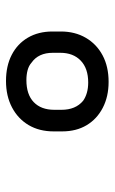

<svg xmlns="http://www.w3.org/2000/svg" viewBox="109 -859 382 640"><g transform="rotate(-90 300.0 -539.0)"><path d="M350 -710Q400 -710 437 -691Q474 -672 494.5 -637Q515 -602 515 -555V-527Q515 -480 494 -444Q473 -408 435.5 -388Q398 -368 347 -368Q298 -368 260.5 -387.5Q223 -407 202.5 -441.5Q182 -476 182 -523V-551Q182 -599 203 -634.5Q224 -670 262 -690Q300 -710 350 -710ZM345 -436Q392 -436 418 -461Q444 -486 444 -529V-554Q444 -602 411 -625Q401 -634 386 -638Q371 -642 353 -642Q305 -642 279.5 -617.5Q254 -593 254 -549V-525Q254 -478 284 -453Q295 -445 310.5 -440.5Q326 -436 345 -436Z"/></g></svg>

Font: Rec Mono Semicasual
Style: Italic
Weight: 400
Italic angle: -10°
Version: Version 1.085; ttfautohint (v1.8.4.7-5d5b)